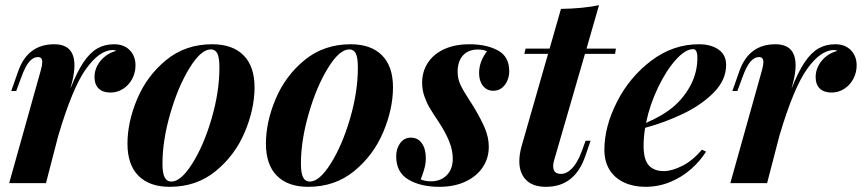

<svg xmlns="http://www.w3.org/2000/svg" viewBox="-20 -700 3295 734"><path d="M498 -450.2Q498 -422.4 485.4 -398.4Q472.7 -374.5 450.7 -360.4Q428.7 -346.2 402.3 -346.2Q373 -346.2 357.2 -361.6Q341.3 -377 341.3 -405.8Q341.3 -429.2 352.5 -450Q363.8 -470.7 382.8 -485.4Q401.9 -500 424.3 -505.4Q418.5 -508.8 411.6 -508.8Q360.8 -508.8 309.1 -437Q257.3 -365.2 202.6 -180.7L155.8 0H15.1L136.2 -432.1Q141.6 -452.1 141.6 -462.4Q141.6 -481.9 125 -481.9Q106.9 -481.9 91.6 -463.9Q76.2 -445.8 61 -403.3L42 -352.1H22.9L49.8 -428.2Q85.9 -530.8 187.5 -530.8Q264.6 -530.8 264.6 -450.2Q264.6 -424.8 256.8 -391.1L249 -360.4Q273.9 -424.3 298.8 -461.4Q323.7 -498.5 351.8 -514.6Q379.9 -530.8 416 -530.8Q454.1 -530.8 476.1 -508.1Q498 -485.4 498 -450.2Z M791.5 -530.8Q869.1 -530.8 911.1 -488.5Q953.1 -446.3 953.1 -366.2Q953.1 -283.7 915.8 -195.1Q878.4 -106.4 804.9 -46.1Q731.4 14.2 628.9 14.2Q551.3 14.2 509.3 -28.1Q467.3 -70.3 467.3 -150.9Q467.3 -233.4 504.6 -322Q542 -410.6 615.5 -470.7Q689 -530.8 791.5 -530.8ZM601.1 -74.2Q601.1 -38.1 609.4 -22Q617.7 -5.9 635.3 -5.9Q671.9 -5.9 715.3 -75Q758.8 -144 788.8 -246.3Q818.8 -348.6 818.8 -441.4Q818.8 -480.5 810.8 -495.8Q802.7 -511.2 786.1 -511.2Q748.5 -511.2 704.8 -440.4Q661.1 -369.6 631.1 -266.4Q601.1 -163.1 601.1 -74.2Z M1320.8 -530.8Q1398.4 -530.8 1440.4 -488.5Q1482.4 -446.3 1482.4 -366.2Q1482.4 -283.7 1445.1 -195.1Q1407.7 -106.4 1334.2 -46.1Q1260.7 14.2 1158.2 14.2Q1080.6 14.2 1038.6 -28.1Q996.6 -70.3 996.6 -150.9Q996.6 -233.4 1033.9 -322Q1071.3 -410.6 1144.8 -470.7Q1218.3 -530.8 1320.8 -530.8ZM1130.4 -74.2Q1130.4 -38.1 1138.7 -22Q1147 -5.9 1164.6 -5.9Q1201.2 -5.9 1244.6 -75Q1288.1 -144 1318.1 -246.3Q1348.1 -348.6 1348.1 -441.4Q1348.1 -480.5 1340.1 -495.8Q1332 -511.2 1315.4 -511.2Q1277.8 -511.2 1234.1 -440.4Q1190.4 -369.6 1160.4 -266.4Q1130.4 -163.1 1130.4 -74.2Z M1627.4 -6.8Q1664.6 -6.8 1687.7 -30Q1710.9 -53.2 1710.9 -93.3Q1710.9 -125 1697.3 -159.4Q1683.6 -193.8 1655.8 -235.8Q1632.3 -271 1621.3 -289.8Q1610.4 -308.6 1602.1 -332.8Q1593.8 -356.9 1593.8 -383.8Q1593.8 -426.3 1615.5 -459.7Q1637.2 -493.2 1678 -512Q1718.8 -530.8 1774.9 -530.8Q1839.8 -530.8 1883.3 -507.3Q1926.8 -483.9 1926.8 -427.2Q1926.8 -410.2 1919.9 -392.8Q1913.1 -375.5 1899.2 -364.3Q1885.3 -353 1865.7 -353Q1841.3 -353 1826.4 -371.8Q1811.5 -390.6 1811.5 -420.4Q1811.5 -444.8 1820.3 -466.6Q1829.1 -488.3 1841.8 -503.4Q1829.6 -510.7 1807.1 -510.7Q1770.5 -510.7 1750 -488.3Q1729.5 -465.8 1729.5 -424.8Q1729.5 -398.9 1740.2 -376Q1751 -353 1774.9 -316.4L1789.1 -294.4Q1820.8 -241.7 1834.7 -207.3Q1848.6 -172.9 1848.6 -138.7Q1848.6 -95.2 1825.4 -60.5Q1802.2 -25.9 1759.5 -5.9Q1716.8 14.2 1659.7 14.2Q1588.4 14.2 1541.5 -13.4Q1494.6 -41 1494.6 -102.5Q1494.6 -131.8 1509.8 -152.8Q1524.9 -173.8 1551.3 -173.8Q1577.6 -173.8 1592.8 -152.1Q1607.9 -130.4 1607.9 -95.7Q1607.9 -76.7 1603.5 -59.8Q1599.1 -43 1594.5 -30.8Q1589.8 -18.6 1588.4 -14.2Q1604.5 -6.8 1627.4 -6.8Z M2094.7 -64.9Q2094.7 -35.2 2124.5 -35.2Q2146.5 -35.2 2167 -56.4Q2187.5 -77.6 2203.6 -120.6L2218.8 -162.1H2237.8L2217.8 -104Q2177.7 14.2 2067.4 14.2Q2016.6 14.2 1991 -12.2Q1965.3 -38.6 1965.3 -83.5Q1965.3 -111.3 1975.1 -145L2075.2 -494.1H1984.4L1989.3 -514.2H2081.1L2124.5 -666Q2210.4 -667.5 2270 -680.2L2222.2 -514.2H2334.5L2331.5 -494.1H2216.3L2097.7 -85Q2094.7 -74.2 2094.7 -64.9Z M2446.3 -211.4Q2440.4 -176.3 2440.4 -142.6Q2440.4 -89.8 2460.2 -67.9Q2480 -45.9 2517.6 -45.9Q2548.3 -45.9 2587.9 -65.7Q2627.4 -85.4 2663.6 -127.9L2679.2 -120.1Q2656.7 -84.5 2622.3 -54Q2587.9 -23.4 2543 -4.6Q2498 14.2 2447.3 14.2Q2402.3 14.2 2366.7 -2Q2331.1 -18.1 2310.8 -50Q2290.5 -82 2290.5 -127Q2290.5 -215.8 2338.6 -310.5Q2386.7 -405.3 2469.7 -468Q2552.7 -530.8 2651.9 -530.8Q2698.2 -530.8 2727.1 -510.5Q2755.9 -490.2 2755.9 -451.7Q2755.9 -394.5 2709.2 -346.9Q2662.6 -299.3 2592.5 -265.6Q2522.5 -231.9 2446.3 -211.4ZM2449.7 -230Q2520.5 -261.2 2560.1 -296.9Q2600.1 -333.5 2623 -379.9Q2646 -426.3 2646 -479Q2646 -512.2 2629.9 -512.2Q2600.1 -512.2 2563.5 -471.4Q2526.9 -430.7 2495.4 -365Q2463.9 -299.3 2449.7 -230Z M3254.9 -450.2Q3254.9 -422.4 3242.2 -398.4Q3229.5 -374.5 3207.5 -360.4Q3185.5 -346.2 3159.2 -346.2Q3129.9 -346.2 3114 -361.6Q3098.1 -377 3098.1 -405.8Q3098.1 -429.2 3109.4 -450Q3120.6 -470.7 3139.6 -485.4Q3158.7 -500 3181.2 -505.4Q3175.3 -508.8 3168.5 -508.8Q3117.7 -508.8 3065.9 -437Q3014.2 -365.2 2959.5 -180.7L2912.6 0H2772L2893.1 -432.1Q2898.4 -452.1 2898.4 -462.4Q2898.4 -481.9 2881.8 -481.9Q2863.8 -481.9 2848.4 -463.9Q2833 -445.8 2817.9 -403.3L2798.8 -352.1H2779.8L2806.6 -428.2Q2842.8 -530.8 2944.3 -530.8Q3021.5 -530.8 3021.5 -450.2Q3021.5 -424.8 3013.7 -391.1L3005.9 -360.4Q3030.8 -424.3 3055.7 -461.4Q3080.6 -498.5 3108.6 -514.6Q3136.7 -530.8 3172.9 -530.8Q3210.9 -530.8 3232.9 -508.1Q3254.9 -485.4 3254.9 -450.2Z"/></svg>

Font: TypoPRO Playfair Display
Style: Bold Italic
Weight: 700
Italic angle: -14.9847°
Designer: Claus Eggers Sørensen
Foundry: Claus Eggers Sørensen
Version: Version 1.004;PS 001.004;hotconv 1.0.70;makeotf.lib2.5.58329